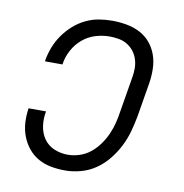

<svg xmlns="http://www.w3.org/2000/svg" viewBox="-66 -591 632 661"><g transform="rotate(10 250.0 -260.0)"><path d="M204 8Q178 8 154 3.5Q130 -1 109.5 -12.5Q89 -24 74 -42.5Q59 -61 50.5 -83.5Q42 -106 40.5 -130.5Q39 -155 43 -181H104Q99 -155 102.5 -130Q106 -105 119.5 -85.5Q133 -66 155.5 -56.5Q178 -47 203 -47Q224 -47 245 -54Q266 -61 283 -75Q300 -89 313 -107.5Q326 -126 334.5 -145.5Q343 -165 348 -185.5Q353 -206 356 -227L376 -347Q379 -363 379 -379.5Q379 -396 374 -411.5Q369 -427 359.5 -439Q350 -451 337 -459Q324 -467 307.5 -470Q291 -473 275 -473Q251 -473 226 -465.5Q201 -458 181 -441Q161 -424 148.5 -401Q136 -378 132 -353V-350H71V-355Q75 -378 84 -401Q93 -424 107.5 -444.5Q122 -465 140.5 -481.5Q159 -498 181.5 -509Q204 -520 227.5 -524Q251 -528 275 -528Q300 -528 325 -523.5Q350 -519 371.5 -508Q393 -497 408.5 -478.5Q424 -460 432 -437Q440 -414 440.5 -388.5Q441 -363 437 -338L417 -218Q412 -191 404.5 -164Q397 -137 384 -111.5Q371 -86 352.5 -63Q334 -40 310 -23.5Q286 -7 258 0.5Q230 8 204 8Z"/></g></svg>

Font: Iosevka Curly Slab Light
Style: Italic
Weight: 300
Italic angle: -9°
Monospace: yes
Designer: Belleve Invis
Foundry: Belleve Invis
Version: Version 22.1.2; ttfautohint (v1.8.4)